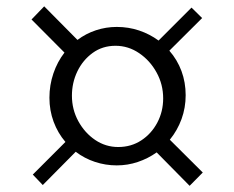

<svg xmlns="http://www.w3.org/2000/svg" viewBox="-20 -681 740 606"><path d="M186.5 -233Q162.5 -261 149.2 -296.8Q136 -332.5 136 -372.5Q136 -412.5 148.5 -449.2Q161 -486 183.5 -515L79.5 -619.5L119.5 -661L224.5 -555Q251 -575 282.8 -585.5Q314.5 -596 348.5 -596Q385.5 -596 419 -584.8Q452.5 -573.5 480.5 -553L584.5 -657L618 -624L514.5 -521Q539.5 -492.5 552.8 -456.8Q566 -421 566 -380.5Q566 -341 553 -305.2Q540 -269.5 516 -240L620 -136.5L578.5 -94.5L474.5 -200Q447 -180.5 415 -169.8Q383 -159 348.5 -159Q313 -159 279.8 -170Q246.5 -181 219 -202L115 -97L83.5 -130ZM353 -217Q394 -217 426 -238Q458 -259 476.5 -294Q495 -329 495 -370.5Q495 -414.5 474.2 -452.2Q453.5 -490 419.2 -513.2Q385 -536.5 344.5 -536.5Q303.5 -536.5 272.5 -514Q241.5 -491.5 224.2 -455.8Q207 -420 207 -379Q207 -335.5 227.2 -298.5Q247.5 -261.5 280.5 -239.2Q313.5 -217 353 -217Z"/></svg>

Font: Merriweather 120pt
Style: Regular
Weight: 400
Version: Version 2.100